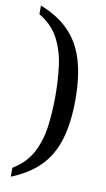

<svg xmlns="http://www.w3.org/2000/svg" viewBox="-98 -806 541 981"><g transform="rotate(10 173.0 -316.0)"><path d="M32 82Q101 40 133.5 -23Q166 -86 175.5 -162Q185 -238 185 -317Q185 -397 175.5 -472.5Q166 -548 133.5 -611Q101 -674 32 -715V-760Q124 -724 180.5 -666Q237 -608 263 -522.5Q289 -437 289 -317Q289 -197 263 -110.5Q237 -24 180.5 33.5Q124 91 32 128Z"/></g></svg>

Font: Noto Serif Khitan Small Script
Style: Regular
Weight: 400
Designer: LIU Zhao, ZHANG Congyu, Kushim JIANG
Foundry: Guyu Beijing Co. Ltd.
Version: Version 1.000; ttfautohint (v1.8.4.7-5d5b)